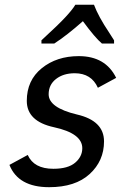

<svg xmlns="http://www.w3.org/2000/svg" viewBox="-20 -759 538 794"><path d="M183.1 15.1Q55.7 15.1 19 -77.1L94.7 -118.2Q120.1 -61 200.7 -61Q261.2 -61 290.8 -86.2Q320.3 -111.3 320.3 -146Q320.3 -207.5 203.1 -232.9Q90.8 -257.3 90.8 -341.8Q90.8 -426.8 152.6 -476.8Q214.4 -526.9 305.7 -526.9Q416.5 -526.9 460.4 -437L384.8 -396Q357.9 -456.1 289.1 -456.1Q242.2 -456.1 211.7 -432.4Q181.2 -408.7 181.2 -369.1Q181.2 -313.5 297.9 -285.6Q410.2 -259.8 410.2 -174.3Q410.2 -93.8 350.8 -39.3Q291.5 15.1 183.1 15.1ZM451.7 -579.1H401.4Q373.5 -602.5 322.8 -671.4Q257.3 -613.3 204.6 -579.1H151.4V-592.3Q222.2 -657.2 251.2 -688.7Q280.3 -720.2 291.5 -739.3H368.7Q386.7 -690.9 431.2 -624.5L451.7 -592.3Z"/></svg>

Font: Cadman
Style: Italic
Weight: 400
Italic angle: -12°
Designer: Paul James MIller
Foundry: High-Logic / Made with FontCreator
Version: Version 2.114;March 28, 2021;FontCreator 13.0.0.2683 64-bit